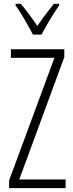

<svg xmlns="http://www.w3.org/2000/svg" viewBox="-20 -967 377 987"><path d="M317.4 0H26.9V-39.6L259.8 -669.9H36.1V-713.9H310.5V-673.3L79.1 -44.4H317.4ZM149.4 -789.1Q130.9 -824.7 105.5 -868.2Q80.1 -911.6 60.1 -939V-947.3H86.9Q106 -925.3 128.9 -894.3Q151.9 -863.3 171.9 -833.5Q193.4 -865.2 212.4 -890.4Q231.4 -915.5 256.8 -947.3H283.7V-939Q261.7 -907.2 236.6 -865.5Q211.4 -823.7 193.4 -789.1Z"/></svg>

Font: Open Sans Condensed Light
Style: Regular
Weight: 300
Width: 3
Designer: Monotype Design Team
Foundry: Monotype Imaging Inc.
Version: Version 3.003; ttfautohint (v1.8.4)